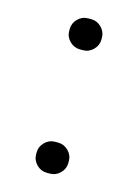

<svg xmlns="http://www.w3.org/2000/svg" viewBox="-83 -541 420 584"><g transform="rotate(15 127.0 -249.0)"><path d="M122.1 -394.5H131.8Q150.4 -394.5 164.1 -408.2Q177.7 -421.9 177.7 -440.4V-446.3Q177.7 -464.8 164.1 -478.5Q150.4 -492.2 131.8 -492.2H122.1Q103.5 -492.2 89.8 -478.5Q76.2 -464.8 76.2 -446.3V-440.4Q76.2 -421.9 89.8 -408.2Q103.5 -394.5 122.1 -394.5ZM122.1 -5.9H131.8Q150.4 -5.9 164.1 -19.5Q177.7 -33.2 177.7 -51.8V-57.6Q177.7 -76.2 164.1 -89.8Q150.4 -103.5 131.8 -103.5H122.1Q103.5 -103.5 89.8 -89.8Q76.2 -76.2 76.2 -57.6V-51.8Q76.2 -33.2 89.8 -19.5Q103.5 -5.9 122.1 -5.9Z"/></g></svg>

Font: FakePearl
Style: ExtraLight
Weight: 300
Version: Version 1.2